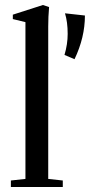

<svg xmlns="http://www.w3.org/2000/svg" viewBox="-20 -746 359 766"><path d="M23.4 0V-25.9L81.5 -32.2V-657.7L31.2 -669.9V-687.5L151.4 -726.1L175.8 -717.8Q172.4 -678.7 172.4 -641.1V-32.2L230.5 -25.9V0ZM237.3 -526.9Q250 -569.8 250 -610.8Q250 -658.2 239.3 -692.9L318.8 -684.1Q318.8 -596.7 277.3 -509.8Z"/></svg>

Font: Elstob 14pt Medium
Style: Regular
Weight: 500
Designer: Peter S. Baker
Version: Version 1.015